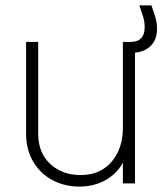

<svg xmlns="http://www.w3.org/2000/svg" viewBox="-20 -682 615 714"><path d="M77 -186V-526H122V-186Q122 -113 167 -72Q212 -31 279 -31Q353 -31 395 -80.5Q437 -130 437 -206V-526H465Q518 -526 518 -581Q518 -600 513 -617Q508 -634 498 -662H543Q553 -635 558.5 -615Q564 -595 564 -575Q564 -536 542 -513Q520 -490 482 -486V0H437V-77Q415 -36 372 -12Q329 12 275 12Q222 12 176.5 -11.5Q131 -35 104 -80Q77 -125 77 -186Z"/></svg>

Font: Eudoxus Sans ExtraLight
Style: Regular
Weight: 200
Designer: Stijn de Vries
Foundry: tokotype
Version: Version 2.005